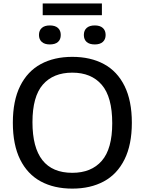

<svg xmlns="http://www.w3.org/2000/svg" viewBox="-20 -1077 833 1106"><path d="M54 -370Q54 -497 96.2 -581.8Q138.5 -666.5 215.2 -708Q292 -749.5 396.5 -749.5Q501.5 -749.5 578.5 -708Q655.5 -666.5 697.5 -581.5Q739.5 -496.5 739.5 -370Q739.5 -243.5 697.2 -158.5Q655 -73.5 578 -32Q501 9.5 396.5 9.5Q291.5 9.5 214.8 -32Q138 -73.5 96 -158.2Q54 -243 54 -370ZM626.5 -367Q626.5 -518.5 566.2 -588.5Q506 -658.5 396.5 -658.5Q287 -658.5 227 -589.8Q167 -521 167 -373Q167 -81.5 396.5 -81.5Q506 -81.5 566.2 -150.5Q626.5 -219.5 626.5 -367ZM204.5 -875.5Q204.5 -901.5 220.8 -916Q237 -930.5 267 -930.5Q297.5 -930.5 313.8 -916Q330 -901.5 330 -875.5Q330 -849.5 313.8 -835.2Q297.5 -821 267 -821Q237 -821 220.8 -835.5Q204.5 -850 204.5 -875.5ZM463 -875.5Q463 -901.5 479.2 -916Q495.5 -930.5 526 -930.5Q556 -930.5 572.2 -916Q588.5 -901.5 588.5 -875.5Q588.5 -850 572.2 -835.5Q556 -821 526 -821Q495.5 -821 479.2 -835.2Q463 -849.5 463 -875.5ZM226 -989.5V-1057H567V-989.5Z"/></svg>

Font: Encode Sans Semi Expanded Medium
Style: Regular
Weight: 500
Width: 6
Designer: Multiple Designers
Foundry: Impallari Type
Version: Version 2.000